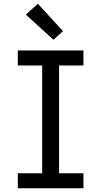

<svg xmlns="http://www.w3.org/2000/svg" viewBox="-20 -1004 540 1024"><path d="M75 0V-80H205V-655H75V-735H425V-655H295V-80H425V0ZM265 -792 118 -926 182 -984 316 -838Z"/></svg>

Font: Iosevka Slab Medium
Style: Regular
Weight: 500
Monospace: yes
Designer: Belleve Invis
Foundry: Belleve Invis
Version: Version 11.1.1; ttfautohint (v1.8.3)